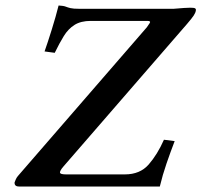

<svg xmlns="http://www.w3.org/2000/svg" viewBox="-20 -678 755 698"><path d="M561 0H49Q32 0 33 -15Q35 -20 37.5 -26Q40 -32 45 -38L514 -579Q520 -587 524.5 -594.5Q529 -602 516 -602H310Q274 -602 251 -587.5Q228 -573 212 -547Q196 -521 179 -486L142 -491Q153 -522 168 -570Q183 -618 193 -658Q211 -657 218.5 -654Q226 -651 236 -648.5Q246 -646 269 -646H611Q634 -648 648.5 -649Q663 -650 672 -650Q686 -650 689.5 -647.5Q693 -645 692 -640Q691 -632 684.5 -622Q678 -612 660 -591L210 -72Q198 -58 198 -51Q198 -44 220 -44H434Q489 -44 520.5 -80Q552 -116 576 -170L615 -165Q600 -126 585.5 -84Q571 -42 561 0Z"/></svg>

Font: Libertinus Serif SemiBold
Style: Italic
Weight: 600
Italic angle: -11.5°
Designer: Philipp H. Poll, Khaled Hosny
Foundry: Caleb Maclennan
Version: Version 7.051;RELEASE